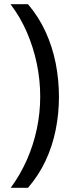

<svg xmlns="http://www.w3.org/2000/svg" viewBox="-20 -734 340 912"><path d="M260 -274Q260 -194 244.5 -117Q229 -40 196.5 29.5Q164 99 113 158H31Q77 95 108 24.5Q139 -46 155 -122Q171 -198 171 -275Q171 -354 155 -431Q139 -508 108 -580Q77 -652 30 -714H113Q164 -654 196.5 -583Q229 -512 244.5 -434Q260 -356 260 -274Z"/></svg>

Font: hex115
Style: Regular
Weight: 400
Designer: Monotype Design Team
Foundry: Monotype Imaging Inc.
Version: Version 2.013